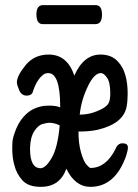

<svg xmlns="http://www.w3.org/2000/svg" viewBox="-20 -705 540 749"><path d="M139.2 23.9Q90.8 23.9 67.9 -1Q44.9 -25.9 36.1 -60.1Q27.8 -89.8 27.8 -124Q27.8 -127 28.3 -147.5Q28.8 -168 43.5 -203.4Q58.1 -238.8 85 -262.5Q111.8 -286.1 151.9 -292L170.9 -293Q200.2 -293 214.8 -286.1V-289.1Q214.8 -419.9 168 -419.9Q155.8 -419.9 147 -412.1Q122.1 -392.1 107.9 -346.2Q103 -332 84 -332Q64 -332 54.9 -353Q45.9 -374 45.9 -383.8Q45.9 -409.2 79.8 -450.7Q113.8 -492.2 169.9 -492.2Q242.2 -492.2 270 -410.2Q306.2 -492.2 372.1 -492.2Q416 -492.2 440.9 -463.9Q478 -423.8 478 -339.8Q478 -311 474.1 -290Q461.9 -223.1 362.8 -199.2Q331.1 -191.9 289.1 -191.9H286.1Q286.1 -145 296.1 -110.1Q306.2 -75.2 317.6 -62.5Q329.1 -49.8 333 -49.8Q393.1 -49.8 430.2 -123Q439 -146 458 -146Q479 -146 479 -129.9Q479 -119.1 472.2 -97.2Q429.2 23.9 333 23.9Q272.9 23.9 238.8 -46.9Q213.9 23.9 139.2 23.9ZM138.2 -48.8Q158.2 -48.8 181.6 -88.9Q205.1 -128.9 212.9 -215.8Q191.9 -226.1 171.9 -226.1Q164.1 -226.1 146.5 -221.4Q128.9 -216.8 113.5 -192.9Q98.1 -168.9 97.2 -127V-124Q97.2 -48.8 138.2 -48.8ZM291 -257.8Q335.9 -257.8 378.9 -280.8Q397.9 -291 404.1 -303.5Q410.2 -315.9 410.2 -340.8Q410.2 -383.8 397.5 -401.9Q384.8 -419.9 374 -419.9Q348.1 -419.9 324.2 -371.1Q296.9 -315.9 291 -257.8ZM147 -610.8Q122.1 -610.8 122.1 -648.9Q122.1 -685.1 147.9 -685.1H353Q377.9 -685.1 377.9 -647.9Q377.9 -610.8 352.1 -610.8Z"/></svg>

Font: LXGW WenKai Mono GB Screen
Style: Regular
Weight: 400
Monospace: yes
Designer: LXGW / Fontworks Inc.
Foundry: LXGW / Fontworks Inc.
Version: Version 1.510;January 18,2025